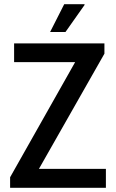

<svg xmlns="http://www.w3.org/2000/svg" viewBox="-20 -892 549 912"><path d="M28 0V-50L337 -597H47V-686H476V-637L165 -90H483V0ZM218 -740 285 -872H381L382 -869L291 -740Z"/></svg>

Font: Archivo Condensed Medium
Style: Regular
Weight: 500
Width: 3
Designer: Hector Gatti
Foundry: Omnibus-Type
Version: Version 2.001